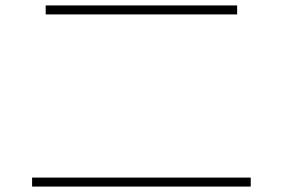

<svg xmlns="http://www.w3.org/2000/svg" viewBox="-20 -713 1040 706"><path d="M98 -27V-60H902V-27ZM148 -660V-693H852V-660Z"/></svg>

Font: M PLUS 1 Thin ExtraLight
Style: Regular
Weight: 250
Version: Version 1.001